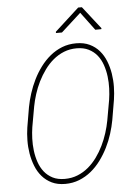

<svg xmlns="http://www.w3.org/2000/svg" viewBox="-61 -953 708 1008"><g transform="rotate(-5 293.5 -448.5)"><path d="M516.6 -302.2Q510.3 -268.1 498.8 -231.4Q487.3 -194.8 470 -160.2Q452.6 -125.5 429.9 -94.7Q407.2 -64 378.9 -40.8Q350.6 -17.6 316.2 -3.9Q281.7 9.8 241.7 9.8Q201.2 9.8 171.4 -4.6Q141.6 -19 120.6 -43.2Q99.6 -67.4 87.2 -98.9Q74.7 -130.4 68.8 -165Q63 -199.7 63.5 -235.1Q64 -270.5 68.8 -302.2L86.9 -408.7Q93.3 -442.9 105 -479.5Q116.7 -516.1 133.8 -550.8Q150.9 -585.4 173.8 -616.2Q196.8 -647 225.3 -670.4Q253.9 -693.8 288.1 -707.3Q322.3 -720.7 362.8 -720.7Q403.3 -720.7 433.3 -706.3Q463.4 -691.9 484.1 -667.7Q504.9 -643.6 517.3 -612.1Q529.8 -580.6 535.4 -545.9Q541 -511.2 540.3 -475.8Q539.6 -440.4 534.7 -408.7ZM509.3 -409.7Q513.7 -437.5 514.9 -469.5Q516.1 -501.5 512.2 -533Q508.3 -564.5 498.3 -593.8Q488.3 -623 470.5 -645.3Q452.6 -667.5 426 -680.9Q399.4 -694.3 362.8 -694.3Q326.7 -694.3 295.7 -681.9Q264.6 -669.4 239 -647.9Q213.4 -626.5 192.9 -598.1Q172.4 -569.8 156.7 -538.3Q141.1 -506.8 130.6 -473.6Q120.1 -440.4 114.3 -409.7L95.2 -302.2Q90.8 -274.4 89.6 -242.4Q88.4 -210.4 92.3 -178.7Q96.2 -147 106.2 -117.7Q116.2 -88.4 134 -65.9Q151.9 -43.5 178.2 -30Q204.6 -16.6 241.7 -16.6Q278.3 -16.6 309.3 -29.1Q340.3 -41.5 366 -63Q391.6 -84.5 412.1 -112.8Q432.6 -141.1 448 -172.9Q463.4 -204.6 473.9 -237.8Q484.4 -271 490.2 -302.2ZM502 -788.1 501 -783.2 469.2 -782.7 397.9 -878.4 293.5 -783.7H261.7L262.2 -790.5L389.6 -906.7H409.2Z"/></g></svg>

Font: Roboto Mono Thin
Style: Italic
Weight: 250
Designer: Google
Version: Version 2.000985; 2015; ttfautohint (v1.3)